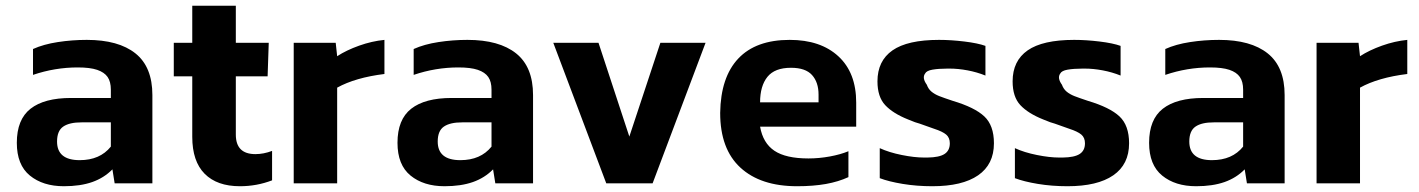

<svg xmlns="http://www.w3.org/2000/svg" viewBox="-20 -632 4893 662"><path d="M367.6 -48.1 375.3 0H505.4V-304.2Q505.4 -401.3 447 -447.9Q388.6 -494.5 279.3 -494.5Q228.3 -494.5 179.2 -486.9Q130.1 -479.4 93.8 -463V-373.8Q169.2 -399.5 248.1 -399.5Q290.3 -399.5 315 -391.2Q339.7 -382.8 351 -366.6Q362.2 -350.4 362.2 -322.8V-294.2H224.7Q132.7 -294.2 85.3 -257.1Q38 -220.1 38 -139.6Q38 -63.4 83 -26.7Q128.1 10.1 200.2 10.1Q257 10.1 298 -4.3Q339 -18.8 367.6 -48.1ZM176.7 -144Q176.7 -181 198.1 -195.6Q219.5 -210.2 261.3 -210.1H362.2V-126.5Q324.6 -79.8 254.8 -79.8Q176.7 -79.8 176.7 -144Z M918.1 -10.2V-111.7Q888.8 -100.6 860.6 -100.6Q793.1 -100.6 793.1 -167.9V-368.7H902.7L906.6 -484.4H793.1V-612.3H642.9V-484.4H579.2V-368.7H642.9V-160.1Q642.9 -76 685.6 -32.9Q728.3 10.1 807.3 10.1Q865.2 10.1 918.1 -10.2Z M1142.5 0V-329.8Q1205.2 -364.5 1305.5 -376.9V-494.5Q1262.1 -490.2 1218.3 -474.6Q1174.5 -459 1142.5 -438.2L1137.5 -484.4H992.7V0Z M1680.1 -48.1 1687.8 0H1817.9V-304.2Q1817.9 -401.3 1759.5 -447.9Q1701.1 -494.5 1591.8 -494.5Q1540.8 -494.5 1491.7 -486.9Q1442.6 -479.4 1406.3 -463V-373.8Q1481.7 -399.5 1560.6 -399.5Q1602.8 -399.5 1627.5 -391.2Q1652.2 -382.8 1663.5 -366.6Q1674.7 -350.4 1674.7 -322.8V-294.2H1537.2Q1445.2 -294.2 1397.8 -257.1Q1350.5 -220.1 1350.5 -139.6Q1350.5 -63.4 1395.5 -26.7Q1440.6 10.1 1512.7 10.1Q1569.5 10.1 1610.5 -4.3Q1651.5 -18.8 1680.1 -48.1ZM1489.2 -144Q1489.2 -181 1510.6 -195.6Q1532 -210.2 1573.8 -210.1H1674.7V-126.5Q1637.1 -79.8 1567.3 -79.8Q1489.2 -79.8 1489.2 -144Z M2230.2 0 2412.7 -484.4H2256.9L2149.9 -161.1L2043.6 -484.4H1887.7L2070.3 0Z M2905.3 -21.3V-110.6Q2878.1 -99.3 2841.1 -92.5Q2804 -85.7 2767.6 -85.7Q2689.6 -85.7 2650.1 -112.2Q2610.6 -138.7 2600.7 -195.3H2932.1V-278.2Q2932.1 -381.4 2870.6 -437.9Q2809.2 -494.5 2702.8 -494.5Q2586.3 -494.5 2525.6 -430.2Q2464.9 -365.9 2463.1 -242.8Q2463.1 -118.2 2532.8 -54.1Q2602.5 10.1 2728.3 10.1Q2783.7 10.1 2827.3 2.4Q2870.9 -5.4 2905.3 -21.3ZM2707.5 -398.3Q2757.2 -398.3 2779.8 -373.3Q2802.3 -348.3 2802.3 -305.9V-279.1H2600.7Q2600.7 -335.5 2626 -367Q2651.3 -398.4 2707.5 -398.3Z M3407 -137.9Q3407 -199.6 3373.8 -230.7Q3340.6 -261.8 3265 -284.3Q3234.5 -294.4 3218.4 -300.7Q3202.3 -307.1 3191.5 -316.2Q3180.7 -325.3 3175.6 -339.8Q3158.6 -363.2 3169.6 -378.4Q3174.6 -388.3 3195 -391.8Q3215.5 -395.4 3246.8 -395.5Q3251.1 -395.5 3254.1 -395.5Q3283.7 -395.5 3316.1 -389.4Q3348.4 -383.3 3377.7 -371.5V-473.8Q3351.2 -483.3 3304.9 -488.9Q3258.7 -494.5 3217.7 -494.5Q3109 -494.5 3057.2 -458.3Q3005.4 -422.1 3005.4 -351.5Q3005.4 -298.1 3032.1 -269.5Q3058.8 -240.9 3111 -220.1Q3124 -215 3135 -210.6Q3141.7 -208.6 3150.9 -205.7Q3177.8 -195.8 3200.8 -188Q3229.7 -178.6 3242.3 -168Q3254.9 -157.3 3254.9 -137.9Q3254.9 -112.9 3236.7 -101.1Q3218.5 -89.3 3178 -88.8Q3171 -88.8 3165.9 -88.8Q3132.8 -88.8 3089.2 -97.6Q3045.6 -106.3 3013.3 -121.2V-17.7Q3044.2 -5.9 3092.4 2.1Q3140.7 10.1 3194.7 10.1Q3297.9 10.1 3352.4 -27.5Q3407 -65.1 3407 -137.9Z M3873 -137.9Q3873 -199.6 3839.8 -230.7Q3806.6 -261.8 3731 -284.3Q3700.5 -294.4 3684.4 -300.7Q3668.3 -307.1 3657.5 -316.2Q3646.7 -325.3 3641.5 -339.8Q3624.6 -363.2 3635.6 -378.4Q3640.6 -388.3 3661 -391.8Q3681.5 -395.4 3712.8 -395.5Q3717 -395.5 3720.1 -395.5Q3749.7 -395.5 3782.1 -389.4Q3814.4 -383.3 3843.7 -371.5V-473.8Q3817.2 -483.3 3770.9 -488.9Q3724.7 -494.5 3683.7 -494.5Q3575 -494.5 3523.2 -458.3Q3471.4 -422.1 3471.4 -351.5Q3471.4 -298.1 3498.1 -269.5Q3524.8 -240.9 3577 -220.1Q3590 -215 3601 -210.6Q3607.7 -208.6 3616.9 -205.7Q3643.8 -195.8 3666.8 -188Q3695.7 -178.6 3708.3 -168Q3720.9 -157.3 3720.9 -137.9Q3720.9 -112.9 3702.7 -101.1Q3684.5 -89.3 3644 -88.8Q3637 -88.8 3631.9 -88.8Q3598.8 -88.8 3555.2 -97.6Q3511.6 -106.3 3479.3 -121.2V-17.7Q3510.2 -5.9 3558.4 2.1Q3606.7 10.1 3660.7 10.1Q3763.9 10.1 3818.4 -27.5Q3873 -65.1 3873 -137.9Z M4271.6 -48.1 4279.3 0H4409.3V-304.2Q4409.3 -401.3 4350.9 -447.9Q4292.5 -494.5 4183.3 -494.5Q4132.2 -494.5 4083.1 -486.9Q4034.1 -479.4 3997.8 -463V-373.8Q4073.2 -399.5 4152 -399.5Q4194.3 -399.5 4219 -391.2Q4243.7 -382.8 4254.9 -366.6Q4266.2 -350.4 4266.2 -322.8V-294.2H4128.7Q4036.6 -294.2 3989.3 -257.1Q3942 -220.1 3942 -139.6Q3942 -63.4 3987 -26.7Q4032 10.1 4104.2 10.1Q4161 10.1 4202 -4.3Q4243 -18.8 4271.6 -48.1ZM4080.6 -144Q4080.6 -181 4102.1 -195.6Q4123.5 -210.2 4165.2 -210.1H4266.2V-126.5Q4228.6 -79.8 4158.7 -79.8Q4080.6 -79.8 4080.6 -144Z M4669.2 0V-329.8Q4731.8 -364.5 4832.2 -376.9V-494.5Q4788.8 -490.2 4745 -474.6Q4701.2 -459 4669.2 -438.2L4664.1 -484.4H4519.4V0Z"/></svg>

Font: Arad-FD-VF Thin
Style: Regular
Weight: 100
Designer: Mohammad Darvishi
Version: Version 1.010;September 21, 2024;FontCreator 15.0.0.2992 64-